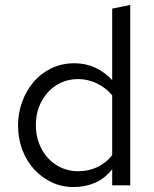

<svg xmlns="http://www.w3.org/2000/svg" viewBox="-20 -750 622 777"><path d="M434 0V-65Q405 -28 365 -10.5Q325 7 278 7Q230 7 189 -12.5Q148 -32 117.5 -65.5Q87 -99 70 -144.5Q53 -190 53 -243Q53 -291 69 -336Q85 -381 114.5 -416.5Q144 -452 186.5 -473Q229 -494 282 -494Q327 -494 365.5 -476Q404 -458 434 -426V-715Q452 -719 470.5 -722.5Q489 -726 507 -730V0ZM125 -244Q125 -204 138 -170Q151 -136 173.5 -111Q196 -86 227.5 -71.5Q259 -57 296 -57Q338 -57 373.5 -73.5Q409 -90 434 -122V-364Q410 -394 373 -412Q336 -430 296 -430Q258 -430 227 -415.5Q196 -401 173 -375.5Q150 -350 137.5 -316.5Q125 -283 125 -244Z"/></svg>

Font: Rosa Sans Light
Style: Regular
Weight: 300
Designer: Pentagram / MCKL
Foundry: Pentagram / MCKL
Version: Version 1.005;September 16, 2019;FontCreator 11.5.0.2425 64-